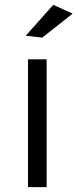

<svg xmlns="http://www.w3.org/2000/svg" viewBox="-20 -770 319 790"><path d="M199.2 -750 278.8 -713.9 153.8 -615.2 85.9 -623ZM95.2 -525.9H171.9V0H95.2Z"/></svg>

Font: Montserrat-Arabic Light
Style: Regular
Weight: 300
Designer: Mohamed Gaber
Foundry: Kief Type Foundry
Version: Version 5.008;PS 005.008;hotconv 1.0.88;makeotf.lib2.5.64775